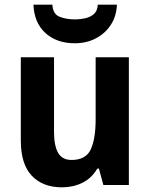

<svg xmlns="http://www.w3.org/2000/svg" viewBox="-20 -791 642 821"><path d="M531 -546V0H422L403 -70H396Q372 -29 332.5 -9.5Q293 10 245 10Q163 10 116 -39.5Q69 -89 69 -190V-546H211V-227Q211 -168 228.5 -137.5Q246 -107 286 -107Q347 -107 368 -152Q389 -197 389 -281V-546ZM480 -771Q478 -722 454 -685Q430 -648 390 -627Q350 -606 300 -606Q222 -606 174 -650Q126 -694 123 -771H204Q206 -731 234.5 -719.5Q263 -708 301 -708Q323 -708 345 -713Q367 -718 382 -731.5Q397 -745 398 -771Z"/></svg>

Font: Noto Sans Gujarati SemiCondensed
Style: Bold
Weight: 700
Width: 4
Designer: Jelle Bosma - Monotype Design Team, Universal Thirst
Foundry: Monotype Imaging Inc.
Version: Version 2.106; ttfautohint (v1.8.4.7-5d5b)